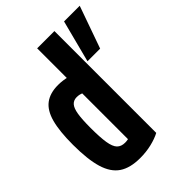

<svg xmlns="http://www.w3.org/2000/svg" viewBox="-214 -832 944 944"><g transform="rotate(-45 257.5 -360.0)"><path d="M196 10Q127 10 86 -17.5Q45 -45 26.5 -106.5Q8 -168 8 -270Q8 -364 23.5 -421Q39 -478 73.5 -504Q108 -530 164 -530Q197 -530 229 -521.5Q261 -513 289 -495L262 -392Q237 -409 220.5 -416Q204 -423 187 -423Q165 -423 152 -408.5Q139 -394 133.5 -360.5Q128 -327 128 -267Q128 -202 134 -164.5Q140 -127 155 -111.5Q170 -96 197 -96Q216 -96 233.5 -103Q251 -110 263 -123L219 -64V-730H339V-22Q313 -8 275.5 1Q238 10 196 10ZM349 -510 406 -730H515L437 -510Z"/></g></svg>

Font: M PLUS Code Latin SemiBold
Style: Regular
Weight: 600
Designer: Coji Morishita
Foundry: UNDERFOREST DESIGN
Version: Version 1.002; ttfautohint (v1.8.3)